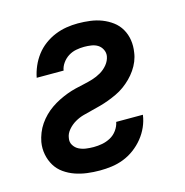

<svg xmlns="http://www.w3.org/2000/svg" viewBox="-85 -608 671 696"><g transform="rotate(-15 250.0 -260.0)"><path d="M207 8Q183 8 159.5 5Q136 2 114.5 -5.5Q93 -13 74.5 -26Q56 -39 44.5 -58Q33 -77 28.5 -100Q24 -123 28 -147Q31 -163 37.5 -179.5Q44 -196 54 -210.5Q64 -225 76.5 -237.5Q89 -250 103.5 -260Q118 -270 134 -278Q150 -286 166 -292Q182 -298 198.5 -302Q215 -306 231.5 -309.5Q248 -313 264.5 -318Q281 -323 296.5 -332Q312 -341 323.5 -355Q335 -369 338 -386Q340 -399 334 -411Q328 -423 317.5 -429.5Q307 -436 293.5 -438Q280 -440 267 -440Q252 -440 236.5 -437Q221 -434 207.5 -425.5Q194 -417 184.5 -403.5Q175 -390 173 -376H72Q72 -376 72 -376Q72 -376 72 -376Q76 -397 85 -418Q94 -439 108 -457.5Q122 -476 141 -490Q160 -504 181 -512.5Q202 -521 223.5 -524.5Q245 -528 267 -528Q290 -528 313 -525Q336 -522 356.5 -514Q377 -506 394.5 -493Q412 -480 423 -461Q434 -442 437.5 -419.5Q441 -397 437 -373Q435 -357 428.5 -341Q422 -325 412 -310.5Q402 -296 389.5 -283.5Q377 -271 362.5 -260.5Q348 -250 332 -242.5Q316 -235 300 -229Q284 -223 267.5 -218.5Q251 -214 234.5 -210Q218 -206 201.5 -201.5Q185 -197 169.5 -188Q154 -179 142 -165Q130 -151 128 -135Q125 -120 132.5 -108Q140 -96 152 -90Q164 -84 178 -82Q192 -80 207 -80Q223 -80 239 -83Q255 -86 270 -94Q285 -102 295.5 -116.5Q306 -131 309 -147H409Q409 -146 409 -146Q409 -146 409 -146Q406 -124 396.5 -102.5Q387 -81 372 -62.5Q357 -44 337.5 -29.5Q318 -15 296 -6.5Q274 2 251.5 5Q229 8 207 8Z"/></g></svg>

Font: Iosevka SS04 Semibold Oblique
Style: Regular
Weight: 600
Italic angle: -9°
Monospace: yes
Designer: Belleve Invis
Foundry: Belleve Invis
Version: Version 19.0.0; ttfautohint (v1.8.4)